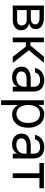

<svg xmlns="http://www.w3.org/2000/svg" viewBox="1265 -1858 797 3367"><g transform="rotate(90 1663.5 -174.5)"><path d="M76.7 0H333.8C444.6 0 511.4 -62.5 511.4 -146.3C511.4 -231.9 446.4 -278.1 386.4 -286.9C447.8 -299.7 491.5 -334.2 491.5 -400.6C491.5 -487.6 416.9 -545.5 299.7 -545.5H76.7ZM156.2 -76.7V-244.3H333.8C391.3 -244.3 426.1 -209.9 426.1 -153.4C426.1 -105.8 391.3 -76.7 333.8 -76.7ZM156.2 -316.8V-468.8H299.7C366.8 -468.8 407.7 -440.7 407.7 -394.9C407.7 -346.2 366.8 -316.8 299.7 -316.8Z M637.8 0H721.6V-230.1H796.9L975.9 0H1083.8L860.8 -282.7L1081 -545.5H973L777 -308.2H721.6V-545.5H637.8Z M1335.2 12.8C1430.4 12.8 1480.1 -38.4 1497.2 -73.9H1501.4V0H1585.2V-359.4C1585.2 -532.7 1453.1 -552.6 1383.5 -552.6C1301.1 -552.6 1196.7 -511.4 1171.2 -389.9L1251.4 -389.2C1262.8 -443.2 1306.5 -478.7 1386.4 -478.7C1463.4 -478.7 1501.4 -437.9 1501.4 -367.9V-315.3H1371.4C1258.5 -315.3 1149.1 -279.8 1149.1 -154.8C1149.1 -48.3 1231.5 12.8 1335.2 12.8ZM1233 -150.6C1233 -214.5 1290.5 -242.9 1370.7 -242.9H1501.4V-197.4C1501.4 -129.3 1447.4 -62.5 1348 -62.5C1281.2 -62.5 1233 -92.3 1233 -150.6Z M1738.6 204.5H1822.4V-83.8H1829.5C1848 -54 1883.5 11.4 1988.6 11.4C2125 11.4 2220.2 -98 2220.2 -271.3C2220.2 -443.2 2125 -552.6 1987.2 -552.6C1880.7 -552.6 1848 -487.2 1829.5 -458.8H1819.6V-545.5H1738.6ZM1821 -272.7C1821 -394.9 1875 -477.3 1977.3 -477.3C2083.8 -477.3 2136.4 -387.8 2136.4 -272.7C2136.4 -156.2 2082.4 -63.9 1977.3 -63.9C1876.4 -63.9 1821 -149.1 1821 -272.7Z M2508.5 12.8C2603.7 12.8 2653.4 -38.4 2670.5 -73.9H2674.7V0H2758.5V-359.4C2758.5 -532.7 2626.4 -552.6 2556.8 -552.6C2474.4 -552.6 2370 -511.4 2344.5 -389.9L2424.7 -389.2C2436.1 -443.2 2479.8 -478.7 2559.7 -478.7C2636.7 -478.7 2674.7 -437.9 2674.7 -367.9V-315.3H2544.7C2431.8 -315.3 2322.4 -279.8 2322.4 -154.8C2322.4 -48.3 2404.8 12.8 2508.5 12.8ZM2406.2 -150.6C2406.2 -214.5 2463.8 -242.9 2544 -242.9H2674.7V-197.4C2674.7 -129.3 2620.7 -62.5 2521.3 -62.5C2454.5 -62.5 2406.2 -92.3 2406.2 -150.6Z M2838.1 -467.3H3018.5V0H3102.3V-467.3H3281.2V-545.5H2838.1Z"/></g></svg>

Font: Magic Ui Pro
Style: Regular
Weight: 400
Designer: Stefan Endress, Andreas Faust
Version: Version 1.000;FEAKit 1.0